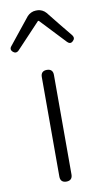

<svg xmlns="http://www.w3.org/2000/svg" viewBox="-113 -861 486 904"><g transform="rotate(-10 130.0 -409.0)"><path d="M100 -267V-29C100 -10 110 0 129 0C148 0 158 -10 158 -29V-267V-505C158 -524 148 -534 129 -534C110 -534 100 -524 100 -505ZM223 -738 175 -798C165 -810 149 -818 134 -818H126C111 -818 95 -810 85 -799L36 -738L-16 -673C-24 -664 -23 -654 -14 -646C-5 -638 5 -638 14 -647L128 -768H132L246 -647C255 -638 264 -637 273 -646C282 -654 283 -663 276 -673Z"/></g></svg>

Font: GenSenRounded2 TW L
Style: Regular
Weight: 300
Version: Version 2.100;PS 2.1;hotconv 16.6.51;makeotf.lib2.5.65220 DE